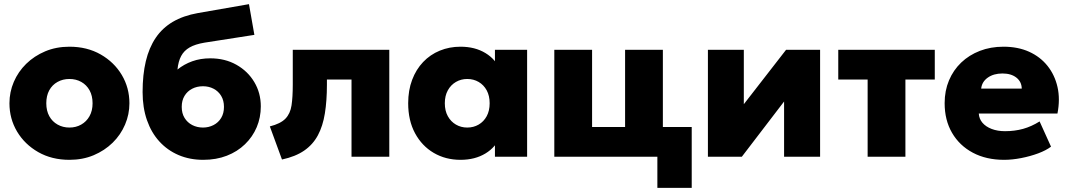

<svg xmlns="http://www.w3.org/2000/svg" viewBox="-20 -755 5147 925"><path d="M314.5 15Q229.5 15 164.2 -22.2Q99 -59.5 62.2 -121.2Q25.5 -183 25.5 -257.5Q25.5 -311.5 46.5 -360.5Q67.5 -409.5 106.2 -447.5Q145 -485.5 198 -507.8Q251 -530 314.5 -530Q399.5 -530 464.8 -492.8Q530 -455.5 566.8 -393.8Q603.5 -332 603.5 -257.5Q603.5 -204 582.5 -154.8Q561.5 -105.5 522.8 -67.5Q484 -29.5 431.2 -7.2Q378.5 15 314.5 15ZM314.5 -140.5Q346 -140.5 371.2 -154.8Q396.5 -169 411.2 -195.2Q426 -221.5 426 -257.5Q426 -293.5 411.5 -319.8Q397 -346 371.8 -360.2Q346.5 -374.5 314.5 -374.5Q282.5 -374.5 257 -360.2Q231.5 -346 217.2 -319.8Q203 -293.5 203 -257.5Q203 -221.5 217.5 -195.2Q232 -169 257.5 -154.8Q283 -140.5 314.5 -140.5Z M959 15Q894 15 840.2 -8Q786.5 -31 747.8 -73.5Q709 -116 688 -176.2Q667 -236.5 667 -311.5Q667 -395 682.5 -460Q698 -525 730 -572.5Q762 -620 812.5 -649.8Q863 -679.5 933 -692L1179.5 -735L1205.5 -587L965 -549.5Q920.5 -542 893.5 -526.5Q866.5 -511 852.8 -485.2Q839 -459.5 835 -420Q866.5 -445.5 906.2 -459.8Q946 -474 993 -474Q1064 -474 1119 -443Q1174 -412 1205.2 -359.5Q1236.5 -307 1236.5 -242.5Q1236.5 -189 1216.8 -142.2Q1197 -95.5 1160.2 -60Q1123.5 -24.5 1072.8 -4.8Q1022 15 959 15ZM958 -140.5Q985.5 -140.5 1008.8 -152.5Q1032 -164.5 1045.5 -186.8Q1059 -209 1059 -240Q1059 -271 1045.5 -293.2Q1032 -315.5 1009 -327.5Q986 -339.5 958 -339.5Q929 -339.5 905.8 -327.5Q882.5 -315.5 869 -293.2Q855.5 -271 855.5 -240Q855.5 -209 869.2 -186.8Q883 -164.5 906.2 -152.5Q929.5 -140.5 958 -140.5Z M1338.5 13.5 1280 -146Q1331.5 -159 1355 -183.2Q1378.5 -207.5 1384.5 -247.2Q1390.5 -287 1390.5 -347V-515H1855.5V0H1673.5V-372H1555V-347Q1555 -270 1545.2 -209Q1535.5 -148 1511.5 -103.2Q1487.5 -58.5 1445.5 -29.5Q1403.5 -0.5 1338.5 13.5Z M2198.5 15Q2126.5 15 2069.5 -18.5Q2012.5 -52 1979.5 -113.2Q1946.5 -174.5 1946.5 -257.5Q1946.5 -320 1965.5 -370.2Q1984.5 -420.5 2018.5 -456.2Q2052.5 -492 2098.8 -511Q2145 -530 2198.5 -530Q2268.5 -530 2319 -499.2Q2369.5 -468.5 2389.5 -416.5L2364.5 -377.5V-515H2519.5V0H2364.5V-137.5L2389.5 -98.5Q2369.5 -46.5 2319 -15.8Q2268.5 15 2198.5 15ZM2231 -140.5Q2261.5 -140.5 2286 -154.8Q2310.5 -169 2324.8 -195.2Q2339 -221.5 2339 -257.5Q2339 -293.5 2324.8 -319.8Q2310.5 -346 2286 -360.2Q2261.5 -374.5 2231 -374.5Q2201 -374.5 2176.5 -360.2Q2152 -346 2137.5 -319.8Q2123 -293.5 2123 -257.5Q2123 -221.5 2137.5 -195.2Q2152 -169 2176.5 -154.8Q2201 -140.5 2231 -140.5Z M2650.5 0V-515H2832.5V-143H2991.5V-515H3173.5V0ZM3147 150V0H3098.5V-143H3312.5V150Z M3390.5 0V-515H3563.5V-253L3767 -515H3931V0H3757.5V-266L3554 0Z M4160 0V-372H4018.5V-515H4483.5V-372H4342V0Z M4817.5 15Q4731.5 15 4667 -19.2Q4602.5 -53.5 4566.8 -114.8Q4531 -176 4531 -258Q4531 -318 4552 -367.8Q4573 -417.5 4611 -453.8Q4649 -490 4700.8 -510Q4752.5 -530 4814.5 -530Q4884 -530 4937.8 -505.8Q4991.5 -481.5 5026.5 -437.8Q5061.5 -394 5074.8 -335.5Q5088 -277 5074.5 -208H4695.5Q4697 -182.5 4713.2 -163.5Q4729.5 -144.5 4757.5 -133.8Q4785.5 -123 4822 -123Q4868.5 -123 4909 -134.2Q4949.5 -145.5 4988.5 -170L5043.5 -48.5Q5020 -30.5 4981.8 -16.2Q4943.5 -2 4900 6.5Q4856.5 15 4817.5 15ZM4707 -328H4902.5Q4902 -361 4876.8 -381Q4851.5 -401 4809.5 -401Q4767 -401 4738.8 -381Q4710.5 -361 4707 -328Z"/></svg>

Font: Geologica Cursive ExtraBold
Style: Regular
Weight: 800
Designer: Sindre Bremnes, Frode Helland
Foundry: Monokrom Skriftforlag AS
Version: Version 1.010;gftools[0.9.28]